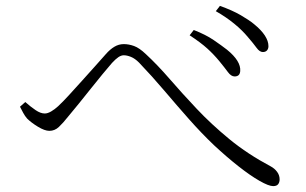

<svg xmlns="http://www.w3.org/2000/svg" viewBox="-20 -711 1040 653"><path d="M726 -503Q707 -526 685 -546Q663 -566 625 -591L639 -609Q680 -593 707 -574.5Q734 -556 752 -542Q800 -503 797 -469Q796 -459 791 -455Q786 -451 778 -451Q766 -451 755 -466Q744 -481 726 -503ZM823 -585Q804 -608 776.5 -630.5Q749 -653 714 -673L728 -691Q770 -676 798.5 -659.5Q827 -643 844 -629Q893 -589 893 -554Q893 -545 888 -539.5Q883 -534 874 -534Q863 -534 852.5 -548.5Q842 -563 823 -585ZM48 -348 66 -364Q84 -348 101 -336.5Q118 -325 132 -325Q142 -325 154 -332Q166 -339 178 -350Q195 -366 216 -389Q237 -412 260 -437.5Q283 -463 304 -486.5Q325 -510 340 -527Q354 -543 369 -552Q384 -561 401 -561Q418 -561 436 -554.5Q454 -548 476 -527Q515 -491 557 -442.5Q599 -394 649 -341Q699 -288 760.5 -237.5Q822 -187 901 -145Q914 -138 922.5 -126.5Q931 -115 931 -101Q931 -91 926 -84.5Q921 -78 909 -78Q894 -78 862.5 -96Q831 -114 791 -145.5Q751 -177 708 -217Q665 -258 623 -305.5Q581 -353 539 -402.5Q497 -452 453 -498Q439 -512 425.5 -517.5Q412 -523 401 -523Q392 -523 382.5 -516.5Q373 -510 361 -497Q348 -482 328.5 -458.5Q309 -435 288.5 -409Q268 -383 248 -358.5Q228 -334 213 -316Q194 -292 180 -279Q166 -266 148 -266Q132 -266 109 -280Q86 -294 72 -308Q65 -316 59 -327Q53 -338 48 -348Z"/></svg>

Font: Noto Serif KR
Style: Regular
Weight: 200
Designer: Ryoko NISHIZUKA 西塚涼子 (kana & ideographs); Frank Grießhammer (Latin, Greek & Cyrillic); Wenlong ZHANG 张文龙 (bopomofo); San
Foundry: Adobe
Version: Version 2.001;hotconv 1.1.0;makeotfexe 2.6.0